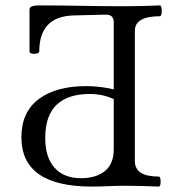

<svg xmlns="http://www.w3.org/2000/svg" viewBox="-20 -686 653 709"><path d="M319 3Q59 3 59 -179Q59 -272 123 -320Q187 -368 298 -368Q349 -368 400 -356V-604Q400 -632 371 -632L251 -629Q125 -625 125 -496Q125 -491 116 -488.5Q107 -486 98 -488Q89 -490 89 -496V-651Q89 -666 124 -666Q203 -666 281.5 -664.5Q360 -663 439 -663Q504 -663 570 -666Q575 -666 576.5 -656Q578 -646 576.5 -636Q575 -626 570 -626Q478 -626 478 -572V-91Q478 -34 566 -34Q571 -34 572.5 -24.5Q574 -15 572.5 -6Q571 3 566 3Q502 0 439 0Q409 0 379 1.5Q349 3 319 3ZM279 -28Q335 -28 367.5 -54.5Q400 -81 400 -135V-320Q360 -339 311 -339Q231 -339 189 -299Q147 -259 147 -176Q147 -105 181.5 -66.5Q216 -28 279 -28Z"/></svg>

Font: Junicode
Style: Regular
Weight: 400
Designer: Peter S. Baker
Version: Version 2.100; ttfautohint (v1.8.4)